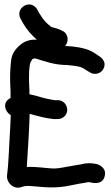

<svg xmlns="http://www.w3.org/2000/svg" viewBox="-20 -870 505 874"><path d="M29 -346C28 -313 26 -280 24 -245C20 -186 19 -121 12 -71C9 -38 43 -5 79 -19C92 -23 101 -25 122 -23C184 -18 231 -11 301 -26C334 -33 354 -36 366 -38C374 -40 381 -41 387 -41C387 -41 447 -20 457 -70C465 -106 432 -121 416 -124C406 -126 395 -127 387 -127C375 -127 364 -126 349 -122L285 -111C255 -105 232 -102 220 -103C184 -105 144 -112 102 -110C106 -184 113 -268 115 -352C117 -351 121 -350 125 -349C155 -341 190 -331 225 -328H243C265 -328 286 -345 286 -370C286 -392 269 -414 243 -414H228C222 -415 210 -417 196 -420C175 -424 145 -435 114 -441V-458C113 -479 112 -498 112 -514C112 -561 115 -586 125 -596L126 -599C128 -601 133 -606 145 -603C183 -591 228 -574 286 -574C291 -574 334 -569 346 -565C362 -560 374 -548 394 -538L395 -537H396C419 -528 442 -539 451 -557C470 -595 429 -616 427 -617L425 -619C417 -623 409 -631 391 -639C368 -651 314 -660 286 -660C255 -660 226 -667 200 -676L169 -685C138 -694 107 -689 83 -674L82 -673C62 -659 35 -634 31 -597C28 -575 26 -544 26 -514C26 -495 27 -477 28 -455V-424C-13 -404 4 -359 29 -346ZM219 -655H220C224 -653 241 -641 261 -650C284 -659 293 -686 285 -707C282 -715 275 -724 269 -727C254 -735 250 -737 233 -742C210 -748 215 -745 206 -754L204 -755L203 -756C181 -773 162 -802 147 -831C114 -876 49 -832 73 -786L85 -764C103 -734 123 -711 147 -690C158 -679 173 -671 185 -667L186 -666H187C198 -663 217 -657 219 -655Z"/></svg>

Font: Stray Cat
Style: Blk
Weight: 900
Version: Version 1.0